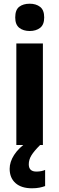

<svg xmlns="http://www.w3.org/2000/svg" viewBox="-20 -781 319 1034"><path d="M140 -761Q174 -761 196 -744Q218 -727 218 -687Q218 -648 196 -631Q174 -614 140 -614Q106 -614 84 -631Q62 -648 62 -687Q62 -728 83.5 -744.5Q105 -761 140 -761ZM211 -547V0H68V-547ZM135 104Q135 143 176 143Q190 143 202.5 140.5Q215 138 223 134V221Q210 226 192.5 229.5Q175 233 152 233Q95 233 63.5 205Q32 177 32 128Q32 91 56 53.5Q80 16 130 -19L196 0Q163 33 149 56Q135 79 135 104Z"/></svg>

Font: Noto Sans Hebrew SemiCondensed
Style: Bold
Weight: 700
Width: 4
Designer: Monotype Design Team
Foundry: Monotype Imaging Inc.
Version: Version 2.004; ttfautohint (v1.8.4.7-5d5b)